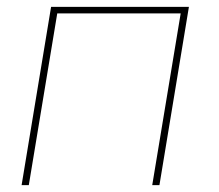

<svg xmlns="http://www.w3.org/2000/svg" viewBox="-20 -540 640 560"><path d="M43 0 129 -520H531L445 0H424L507 -501H147L64 0Z"/></svg>

Font: Iosevka SS04 Th Ex Obl
Style: Regular
Weight: 100
Width: 7
Italic angle: -9°
Monospace: yes
Designer: Belleve Invis
Foundry: Belleve Invis
Version: Version 19.0.0; ttfautohint (v1.8.4)